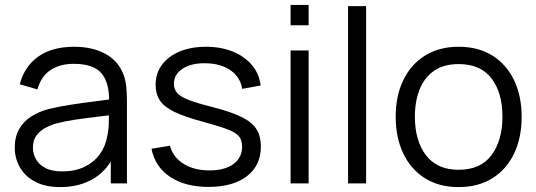

<svg xmlns="http://www.w3.org/2000/svg" viewBox="-20 -745 2179 780"><path d="M224.7 15Q163.3 15 122.2 -7.1Q81.2 -29.2 60.6 -65.6Q40 -102 40 -145Q40 -189.2 57.7 -220.3Q75.3 -251.5 106.2 -271.4Q137.2 -291.3 177.3 -302Q218.7 -312 268.3 -319.7Q318 -327.3 365.8 -333.2Q413.7 -339.2 449.7 -344.3L423.3 -328.7Q425 -408.3 392.5 -447Q360 -485.7 279.3 -485.7Q224 -485.7 185.7 -460.7Q147.3 -435.7 132 -381.7L60.3 -402.7Q79.2 -475 135.2 -515Q191.2 -555 280.7 -555Q354.5 -555 406.3 -527.3Q458.2 -499.7 479.7 -447Q489.7 -423.7 492.7 -394.7Q495.7 -365.7 495.7 -335.3V0H430V-135.7L449 -127.3Q421.5 -57.8 363.6 -21.4Q305.7 15 224.7 15ZM233 -48.7Q284.5 -48.7 322.9 -67.1Q361.3 -85.5 384.9 -117.7Q408.5 -149.8 415.3 -190.7Q421.5 -216.7 422.1 -247.8Q422.7 -278.8 422.7 -294.7L450.7 -280Q412.8 -275 369.2 -269.9Q325.5 -264.8 283.2 -258.5Q240.8 -252.2 207 -243Q184 -236.3 162.6 -224.6Q141.2 -212.8 127.4 -193.5Q113.7 -174.2 113.7 -145Q113.7 -121.5 125.4 -99.4Q137.2 -77.3 163.3 -63Q189.5 -48.7 233 -48.7Z M827.2 14.3Q732.2 14.3 670.9 -26.6Q609.7 -67.5 595.5 -140.7L670.5 -153Q682.3 -107 725.2 -79.8Q768.2 -52.7 831.2 -52.7Q892.5 -52.7 928 -78.4Q963.5 -104.2 963.5 -148.7Q963.5 -173.7 952.2 -189.4Q940.8 -205.2 906.4 -218.7Q872 -232.2 803.5 -250.7Q730.2 -270.3 688.5 -290.5Q646.8 -310.7 629.5 -336.9Q612.2 -363.2 612.2 -401Q612.2 -447 638 -481.8Q663.8 -516.5 709.9 -535.8Q756 -555 817.2 -555Q878 -555 926.2 -535.3Q974.3 -515.7 1003.9 -480.2Q1033.5 -444.7 1038.8 -397.7L963.8 -384Q956.3 -431.7 916.7 -459.3Q877 -487 816.2 -488Q758.7 -489.5 722.6 -466.3Q686.5 -443.2 686.5 -404.7Q686.5 -383 699.4 -367.7Q712.3 -352.3 746.6 -339Q780.8 -325.7 844.5 -309.7Q919 -290.7 961.6 -269.6Q1004.2 -248.5 1022 -219.9Q1039.8 -191.3 1039.8 -149.7Q1039.8 -73 983.2 -29.3Q926.5 14.3 827.2 14.3Z M1160.5 -642.3V-725H1233.8V-642.3ZM1160.5 0V-540H1233.8V0Z M1394 0V-720H1467.3V0Z M1843.2 15Q1762.7 15 1705.5 -21.5Q1648.3 -58 1617.9 -122.4Q1587.5 -186.8 1587.5 -270.7Q1587.5 -355.5 1618.5 -419.6Q1649.5 -483.7 1706.8 -519.3Q1764.2 -555 1843.2 -555Q1924 -555 1981.2 -518.7Q2038.5 -482.3 2068.8 -418.2Q2099.2 -354.2 2099.2 -270.7Q2099.2 -185.7 2068.6 -121.4Q2038 -57.2 1980.6 -21.1Q1923.2 15 1843.2 15ZM1843.2 -55.3Q1933 -55.3 1977.1 -115.2Q2021.2 -175.2 2021.2 -270.7Q2021.2 -368.3 1976.8 -426.5Q1932.3 -484.7 1843.2 -484.7Q1782.7 -484.7 1743.3 -457.3Q1704 -430 1684.8 -381.8Q1665.5 -333.7 1665.5 -270.7Q1665.5 -173.2 1710.6 -114.2Q1755.7 -55.3 1843.2 -55.3Z"/></svg>

Font: Manrope ExtraLight
Style: Regular
Weight: 200
Designer: Mikhail Sharanda
Foundry: Mikhail Sharanda
Version: Version 4.505